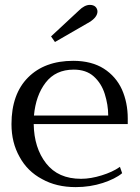

<svg xmlns="http://www.w3.org/2000/svg" viewBox="-20 -756 574 786"><path d="M205 -584C205 -584 347 -666 347 -666C368 -679 379 -694 379 -709C379 -716 376 -723 371 -728C366 -733 358 -736 348 -736C333 -736 318 -728 303 -713C303 -713 189 -607 189 -607C189 -607 205 -584 205 -584ZM503 -248C503 -248 503 -271 503 -271C503 -314 495 -354 479 -390C463 -425 438 -454 405 -475C372 -496 330 -507 280 -507C201 -507 140 -484 95 -439C50 -394 27 -330 27 -248C27 -197 38 -153 60 -114C81 -75 112 -44 152 -23C191 -1 237 10 290 10C330 10 367 4 401 -7C434 -18 461 -31 480 -47C480 -47 471 -73 471 -73C450 -58 425 -47 396 -38C367 -29 339 -24 312 -24C249 -24 202 -45 169 -87C136 -129 119 -183 118 -248C118 -248 503 -248 503 -248ZM423 -283C423 -283 119 -283 119 -283C124 -338 140 -383 167 -418C194 -453 232 -471 282 -471C315 -471 343 -462 364 -443C385 -424 400 -400 409 -371C418 -342 423 -313 423 -283Z"/></svg>

Font: BUSH 25 TRIRONG
Style: Regular
Weight: 400
Designer: Katatrad Team
Foundry: CadsonDemak